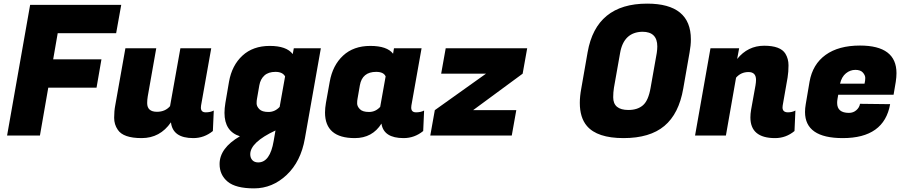

<svg xmlns="http://www.w3.org/2000/svg" viewBox="-20 -747 4992 1058"><path d="M512 -264H246L200 0H19L146 -720H648L620 -564H298L273 -420H539Z M1087 -154Q1087 -128 1113.5 -128Q1140 -128 1158 -138L1153 -25Q1105 14 1045 14Q932 14 922 -73Q862 14 760.5 14Q659 14 629 -32Q609 -61 609 -98Q609 -135 615 -166L671 -481H841L794 -215Q791 -197 791 -179Q791 -131 845 -131Q890 -131 917 -162L974 -481H1144L1088 -166Q1087 -160 1087 -154Z M1190 157Q1190 69 1302 4Q1217 -23 1217 -125Q1217 -150 1222 -180L1242 -297Q1258 -387 1316 -440.5Q1374 -494 1466.5 -494Q1559 -494 1593 -449L1599 -481H1748L1660 16Q1638 143 1559.5 217Q1481 291 1380 291Q1279 291 1234.5 254Q1190 217 1190 157ZM1396 -202Q1394 -193 1394 -177Q1394 -161 1409 -145.5Q1424 -130 1459.5 -130Q1495 -130 1521 -158L1551 -326Q1537 -351 1498 -351Q1459 -351 1437 -331Q1415 -311 1409 -277ZM1403 148Q1468 148 1488 30L1498 -28Q1359 37 1359 103Q1359 123 1370.5 135.5Q1382 148 1403 148Z M2246 -154Q2246 -128 2272.5 -128Q2299 -128 2317 -138L2312 -25Q2264 14 2204 14Q2094 14 2082 -66Q2032 14 1935 14Q1771 14 1771 -127Q1771 -151 1776 -180L1797 -297Q1813 -387 1870.5 -440.5Q1928 -494 2020.5 -494Q2113 -494 2146 -451L2151 -481H2303L2247 -166Q2246 -160 2246 -154ZM1950 -202Q1948 -193 1948 -177Q1948 -161 1963 -145.5Q1978 -130 2013.5 -130Q2049 -130 2075 -158L2105 -326Q2094 -351 2053 -351Q1976 -351 1963 -277Z M2800 0H2351L2376 -140L2658 -341H2411L2436 -481H2885L2860 -341L2587 -140H2825Z M3546 -727Q3787 -727 3787 -530Q3787 -497 3780 -459L3745 -259Q3721 -120 3641 -53Q3561 14 3416 14Q3271 14 3214 -53Q3175 -99 3175 -180Q3175 -216 3183 -259L3218 -459Q3265 -727 3546 -727ZM3443 -141Q3493 -141 3523 -167Q3553 -193 3565 -263L3599 -455Q3602 -475 3602 -491Q3602 -572 3520 -572Q3417 -570 3397 -455L3363 -263Q3359 -238 3359 -211Q3359 -141 3443 -141Z M4146 -307Q4146 -350 4104.5 -350Q4063 -350 4036 -319L3980 0H3810L3895 -481H4053L4042 -422Q4101 -495 4191 -495Q4281 -495 4308 -451Q4325 -423 4325 -387Q4325 -351 4320 -320L4293 -166Q4292 -160 4292 -155Q4292 -128 4322 -128Q4345 -128 4363 -138L4358 -25Q4311 14 4251 14Q4115 14 4115 -100Q4115 -120 4119 -143L4143 -276Q4146 -294 4146 -307Z M4624 14Q4416 14 4416 -130Q4416 -150 4420 -173L4441 -297Q4458 -393 4529.5 -444.5Q4601 -496 4719 -496Q4920 -496 4920 -344Q4920 -322 4916 -296L4904 -225H4599L4595 -202Q4593 -190 4593 -180Q4593 -125 4658 -125Q4682 -125 4699 -140Q4716 -155 4719 -175L4885 -173Q4852 14 4624 14ZM4744 -286Q4748 -303 4748 -317.5Q4748 -332 4735 -347Q4722 -362 4693.5 -362Q4665 -362 4641.5 -343Q4618 -324 4609 -286Z"/></svg>

Font: Fugaz One
Style: Regular
Weight: 400
Designer: Daniel Hernandez
Foundry: Daniel Hernandez
Version: Version 1.002